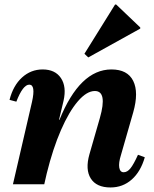

<svg xmlns="http://www.w3.org/2000/svg" viewBox="-20 -812 679 846"><path d="M37 0 121 -363Q138 -439 109 -439Q81 -439 52 -364L22 -372Q38 -435 77 -470.5Q116 -506 168 -506Q223 -506 248.5 -468Q274 -430 260 -368L240 -284H242Q332 -506 471 -506Q542 -506 567 -455.5Q592 -405 567 -317L513 -129Q502 -94 505.5 -73.5Q509 -53 525 -53Q541 -53 555 -70.5Q569 -88 588 -130L618 -119Q600 -56 560.5 -21Q521 14 467 14Q405 14 380 -25.5Q355 -65 374 -132L420 -292Q454 -411 398 -411Q362 -411 323 -365.5Q284 -320 248.5 -238.5Q213 -157 186 -48L175 0ZM369 -559 352 -575 487 -792H492L598 -691V-686Z"/></svg>

Font: Platypi SemiBold
Style: Italic
Weight: 600
Italic angle: -13°
Designer: David Sargent
Foundry: Bolt Cutter Type
Version: Version 1.200; ttfautohint (v1.8.4.7-5d5b)